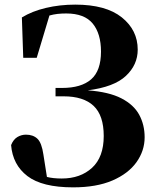

<svg xmlns="http://www.w3.org/2000/svg" viewBox="-20 -787 671 827"><path d="M294.9 20Q161.6 20 98.1 -28.6Q34.7 -77.1 27.8 -162.1Q37.6 -186.5 54.9 -196.8Q72.3 -207 91.8 -207Q122.6 -207 141.1 -189.5Q159.7 -171.9 167 -121.1L182.1 -24.9Q208.5 -18.1 246.1 -18.1Q326.2 -18.1 376.5 -64.2Q426.8 -110.4 426.8 -201.2Q426.8 -290 383.1 -331.1Q339.4 -372.1 253.9 -372.1H219.2V-408.2H247.1Q330.1 -408.2 372.6 -445.3Q415 -482.4 415 -564.9Q415 -642.1 379.4 -685.5Q343.8 -729 265.1 -729Q245.6 -729 228 -727.1Q210.4 -725.1 192.9 -720.2L138.2 -538.1H80.1L74.2 -711.9Q118.2 -738.8 177.7 -752.9Q237.3 -767.1 304.2 -767.1Q436 -767.1 504.6 -712.2Q573.2 -657.2 573.2 -573.2Q573.2 -507.8 522.2 -460Q471.2 -412.1 357.9 -397.9Q449.2 -391.1 502.7 -363.5Q556.2 -335.9 579.6 -292.7Q603 -249.5 603 -195.8Q603 -137.7 567.9 -88.4Q532.7 -39.1 464.1 -9.5Q395.5 20 294.9 20Z"/></svg>

Font: Source Han Serif TW Heavy
Style: Regular
Weight: 900
Designer: Ryoko NISHIZUKA Ë•øÂ°öÊ∂ºÂ≠ê (kana & ideographs); Frank Grie√ühammer (Latin, Greek & Cyrillic); Wenlong ZHANG Âº†ÊñáÈæô 
Foundry: Adobe
Version: Version 2.003;hotconv 1.1.1;makeotfexe 2.6.0